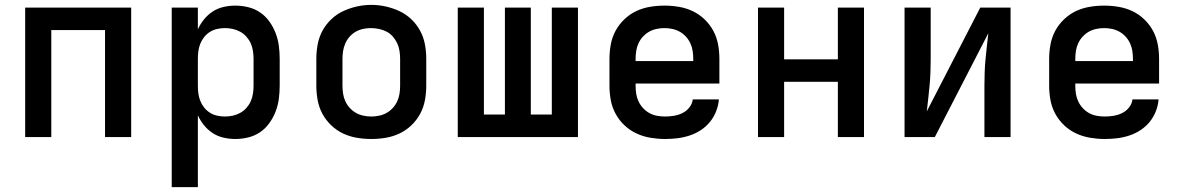

<svg xmlns="http://www.w3.org/2000/svg" viewBox="-20 -561 4840 786"><path d="M83 0V-530H517V0H410V-438H190V0Z M683 205V-530H790V-441Q800 -463 815.5 -482Q831 -501 851 -514Q871 -527 895 -532.5Q919 -538 943 -538Q970 -538 996.5 -531.5Q1023 -525 1045 -510Q1067 -495 1083 -472.5Q1099 -450 1108.5 -425Q1118 -400 1121.5 -373.5Q1125 -347 1125 -320V-210Q1125 -183 1121.5 -156.5Q1118 -130 1108.5 -105Q1099 -80 1083 -57.5Q1067 -35 1045 -20Q1023 -5 996.5 1.5Q970 8 943 8Q919 8 895 2.5Q871 -3 851 -16Q831 -29 815.5 -48Q800 -67 790 -89V205ZM901 -84Q917 -84 933 -87.5Q949 -91 963.5 -99Q978 -107 989 -119.5Q1000 -132 1006.5 -146.5Q1013 -161 1015.5 -177.5Q1018 -194 1018 -210V-320Q1018 -336 1015.5 -352.5Q1013 -369 1006.5 -383.5Q1000 -398 989 -410.5Q978 -423 963.5 -431Q949 -439 933 -442.5Q917 -446 901 -446Q885 -446 869 -442.5Q853 -439 839.5 -430.5Q826 -422 816 -409.5Q806 -397 800 -382Q794 -367 792 -351.5Q790 -336 790 -320V-210Q790 -194 792 -178.5Q794 -163 800 -148Q806 -133 816 -120.5Q826 -108 839.5 -99.5Q853 -91 869 -87.5Q885 -84 901 -84Z M1500 8Q1470 8 1440.5 3Q1411 -2 1384.5 -14.5Q1358 -27 1336 -48Q1314 -69 1300 -95Q1286 -121 1280.5 -150.5Q1275 -180 1275 -210V-320Q1275 -350 1280.5 -379.5Q1286 -409 1300 -435Q1314 -461 1336 -482Q1358 -503 1385 -515.5Q1412 -528 1441 -534.5Q1470 -541 1500 -541Q1530 -541 1559 -534.5Q1588 -528 1615 -515.5Q1642 -503 1664 -482Q1686 -461 1700 -435Q1714 -409 1719.5 -379.5Q1725 -350 1725 -320V-210Q1725 -180 1719.5 -150.5Q1714 -121 1700 -95Q1686 -69 1664 -48Q1642 -27 1615.5 -14.5Q1589 -2 1559.5 3Q1530 8 1500 8ZM1500 -84Q1516 -84 1532.5 -87.5Q1549 -91 1563 -99Q1577 -107 1588 -119Q1599 -131 1606 -146Q1613 -161 1615.5 -177.5Q1618 -194 1618 -210V-320Q1618 -336 1615.5 -352.5Q1613 -369 1606 -384Q1599 -399 1588 -411.5Q1577 -424 1562.5 -431.5Q1548 -439 1531.5 -442.5Q1515 -446 1498 -446Q1482 -446 1466 -442.5Q1450 -439 1436 -431Q1422 -423 1411 -410.5Q1400 -398 1393.5 -383Q1387 -368 1384.5 -352Q1382 -336 1382 -320V-210Q1382 -194 1384.5 -177.5Q1387 -161 1394 -146Q1401 -131 1412 -119Q1423 -107 1437 -99Q1451 -91 1467.5 -87.5Q1484 -84 1500 -84Z M1854 0V-530H1961V-92H2047V-530H2153V-92H2239V-530H2346V0Z M2702 8Q2673 8 2643 3Q2613 -2 2586 -14.5Q2559 -27 2537 -47.5Q2515 -68 2500.5 -94.5Q2486 -121 2480.5 -150.5Q2475 -180 2475 -210V-320Q2475 -350 2480.5 -379.5Q2486 -409 2500 -435Q2514 -461 2536 -482Q2558 -503 2584.5 -515.5Q2611 -528 2640.5 -533Q2670 -538 2700 -538Q2730 -538 2759.5 -533Q2789 -528 2815.5 -515.5Q2842 -503 2864 -482Q2886 -461 2900 -435Q2914 -409 2919.5 -379.5Q2925 -350 2925 -320V-219H2582V-210Q2582 -193 2584.5 -177Q2587 -161 2594 -146Q2601 -131 2612.5 -118.5Q2624 -106 2638.5 -98Q2653 -90 2669.5 -87Q2686 -84 2702 -84Q2721 -84 2739 -87Q2757 -90 2773.5 -98Q2790 -106 2802 -121Q2814 -136 2816 -154H2923Q2921 -129 2911.5 -105Q2902 -81 2886 -61.5Q2870 -42 2848.5 -28Q2827 -14 2802.5 -6Q2778 2 2753 5Q2728 8 2702 8ZM2818 -311V-320Q2818 -336 2815.5 -352.5Q2813 -369 2806 -384Q2799 -399 2788 -411Q2777 -423 2763 -431Q2749 -439 2732.5 -442.5Q2716 -446 2700 -446Q2684 -446 2667.5 -442.5Q2651 -439 2637 -431Q2623 -423 2612 -411Q2601 -399 2594 -384Q2587 -369 2584.5 -352.5Q2582 -336 2582 -320V-311Z M3083 0V-530H3190V-318H3410V-530H3517V0H3410V-226H3190V0Z M3683 0V-530H3790V-318Q3790 -291 3789 -264.5Q3788 -238 3785.5 -211Q3783 -184 3780 -157.5Q3777 -131 3774 -105L3993 -530H4117V0H4010V-212Q4010 -239 4011 -265.5Q4012 -292 4014.5 -319Q4017 -346 4020 -372.5Q4023 -399 4026 -425L3807 0Z M4502 8Q4473 8 4443 3Q4413 -2 4386 -14.5Q4359 -27 4337 -47.5Q4315 -68 4300.5 -94.5Q4286 -121 4280.5 -150.5Q4275 -180 4275 -210V-320Q4275 -350 4280.5 -379.5Q4286 -409 4300 -435Q4314 -461 4336 -482Q4358 -503 4384.5 -515.5Q4411 -528 4440.5 -533Q4470 -538 4500 -538Q4530 -538 4559.5 -533Q4589 -528 4615.5 -515.5Q4642 -503 4664 -482Q4686 -461 4700 -435Q4714 -409 4719.5 -379.5Q4725 -350 4725 -320V-219H4382V-210Q4382 -193 4384.5 -177Q4387 -161 4394 -146Q4401 -131 4412.5 -118.5Q4424 -106 4438.5 -98Q4453 -90 4469.5 -87Q4486 -84 4502 -84Q4521 -84 4539 -87Q4557 -90 4573.5 -98Q4590 -106 4602 -121Q4614 -136 4616 -154H4723Q4721 -129 4711.5 -105Q4702 -81 4686 -61.5Q4670 -42 4648.5 -28Q4627 -14 4602.5 -6Q4578 2 4553 5Q4528 8 4502 8ZM4618 -311V-320Q4618 -336 4615.5 -352.5Q4613 -369 4606 -384Q4599 -399 4588 -411Q4577 -423 4563 -431Q4549 -439 4532.5 -442.5Q4516 -446 4500 -446Q4484 -446 4467.5 -442.5Q4451 -439 4437 -431Q4423 -423 4412 -411Q4401 -399 4394 -384Q4387 -369 4384.5 -352.5Q4382 -336 4382 -320V-311Z"/></svg>

Font: Iosevka Curly SmBdEx
Style: Regular
Weight: 600
Width: 7
Monospace: yes
Designer: Belleve Invis
Foundry: Belleve Invis
Version: Version 11.1.0; ttfautohint (v1.8.3)